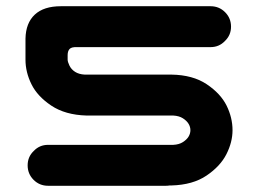

<svg xmlns="http://www.w3.org/2000/svg" viewBox="-20 -598 821 614"><path d="M68.4 -69.3Q68.4 -96.7 87.9 -115.2Q106.4 -134.8 133.8 -134.8H534.2Q552.7 -135.7 564.9 -143.6Q577.1 -151.4 583 -161.1Q588.9 -170.9 588.9 -181.6Q588.9 -192.4 583 -202.1Q577.1 -211.9 564.9 -219.7Q552.7 -227.5 534.2 -228.5H256.8Q188.5 -230.5 144 -260.3Q99.6 -290 80.6 -328.6Q61.5 -367.2 61.5 -407.2V-474.6Q62.5 -524.4 91.3 -551.3Q120.1 -578.1 174.8 -578.1H653.3Q680.7 -578.1 699.7 -559.1Q718.8 -540 718.8 -512.7Q718.8 -485.4 699.2 -466.8Q680.7 -447.3 653.3 -447.3H227.5Q209 -448.2 202.6 -441.4Q196.3 -434.6 196.3 -421.9V-407.2Q196.3 -400.4 202.1 -388.2Q208 -376 220.2 -368.2Q232.4 -360.4 251 -359.4H528.3Q596.7 -358.4 641.1 -328.6Q685.5 -298.8 704.6 -260.3Q723.6 -221.7 723.6 -181.6Q723.6 -143.6 704.1 -105Q684.6 -66.4 640.6 -36.6Q596.7 -6.8 528.3 -4.9H522.5Q516.6 -3.9 510.7 -3.9H133.8Q106.4 -3.9 87.4 -22.9Q68.4 -42 68.4 -69.3Z"/></svg>

Font: Nico Moji
Style: Regular
Weight: 400
Version: Version 1.02